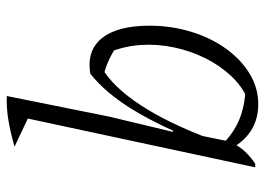

<svg xmlns="http://www.w3.org/2000/svg" viewBox="-128 -647 784 568"><g transform="rotate(-90 264.0 -363.0)"><path d="M240 9Q196 9 163 -11.5Q130 -32 109 -71L122 -96Q156 -63 194.5 -47Q233 -31 288 -28L255 -23Q292 -38 323 -71Q354 -104 375.5 -147Q397 -190 407.5 -239Q418 -288 415 -336.5Q412 -385 395 -428L419 -405Q392 -423 369 -433.5Q346 -444 322 -449L346 -453Q289 -419 236 -337.5Q183 -256 137 -133L121 -148Q172 -277 222 -359.5Q272 -442 330 -488Q399 -499 435.5 -453Q472 -407 472 -313Q472 -248 454 -189.5Q436 -131 404 -86.5Q372 -42 330 -16.5Q288 9 240 9ZM53 0 207 -718 264 -735 203 -432 158 -244 163 -241 129 -74Q114 -45 99 -29.5Q84 -14 64 0ZM205 -669 114 -712Q156 -724 191.5 -730Q227 -736 264 -735Z"/></g></svg>

Font: Piazzolla 8pt ExtraLight
Style: Italic
Weight: 250
Italic angle: -11.3°
Designer: Juan Pablo del Peral
Foundry: Huerta Tipografica
Version: Version 2.001